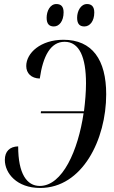

<svg xmlns="http://www.w3.org/2000/svg" viewBox="-20 -921 566 951"><path d="M398 -790C425 -790 447 -816 447 -859C447 -890 432 -901 411 -901C380 -901 362 -866 362 -833C362 -801 376 -790 398 -790ZM247 -790C273 -790 295 -816 295 -860C295 -890 281 -901 259 -901C228 -901 211 -866 211 -833C211 -801 225 -790 247 -790ZM179 10C388 10 506 -230 506 -454C506 -625 437 -724 294 -724C182 -724 110 -659 110 -594C110 -558 135 -533 177 -532C193 -643 230 -714 300 -714C373 -714 406 -638 406 -508C406 -466 402 -418 396 -370H183L182 -360H394C367 -177 290 0 177 0C113 0 70 -60 70 -196C28 -195 4 -171 4 -129C4 -63 63 10 179 10Z"/></svg>

Font: Noto Serif Display ExtraCondensed Medium
Style: Italic
Weight: 500
Width: 2
Italic angle: -12°
Designer: Monotype Design Team
Foundry: Monotype Imaging Inc.
Version: Version 2.009